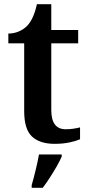

<svg xmlns="http://www.w3.org/2000/svg" viewBox="-20 -680 425 921"><path d="M242 10Q171 10 133.5 -25Q96 -60 96 -147V-472H20V-519Q47 -519 71 -529.5Q95 -540 111 -557Q142 -590 157 -660H226V-536H355V-472H226V-152Q226 -60 295 -60Q314 -60 331 -62.5Q348 -65 364 -69V-12Q349 -5 316.5 2.5Q284 10 242 10ZM132 208Q141 177 151 136Q161 95 167 61H276V71Q267 92 251.5 119Q236 146 218.5 173Q201 200 185 221H132Z"/></svg>

Font: Noto Serif Thai SemiBold
Style: Regular
Weight: 600
Designer: Monotype Design Team
Foundry: Monotype Imaging Inc.
Version: Version 2.001; ttfautohint (v1.8.4.7-5d5b)